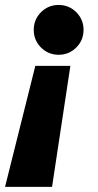

<svg xmlns="http://www.w3.org/2000/svg" viewBox="-30 -555 390 768"><path d="M251.5 -291.5 178.2 192.4H-9.8L111.3 -291.5ZM204.6 -535.2Q246.1 -535.2 275.1 -506.1Q304.2 -477.1 304.2 -435.5Q304.2 -394 275.1 -365Q246.1 -335.9 204.6 -335.9Q163.1 -335.9 134 -365Q105 -394 105 -435.5Q105 -477.1 134 -506.1Q163.1 -535.2 204.6 -535.2Z"/></svg>

Font: Reddit Sans Black
Style: Italic
Weight: 900
Italic angle: -11.25°
Designer: Stephen Hutchings
Version: Version 1.013